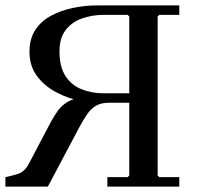

<svg xmlns="http://www.w3.org/2000/svg" viewBox="-20 -690 728 710"><path d="M0 0V-35Q21 -39 46.5 -47Q72 -55 88 -87L168 -239Q181 -263 195 -282Q209 -301 231.5 -314Q254 -327 291 -332L281 -316Q234 -325 189.5 -348Q145 -371 117 -408.5Q89 -446 89 -498Q89 -547 111 -580Q133 -613 170 -632.5Q207 -652 251 -661Q295 -670 339 -670H643V-635H569L563 -629V-41L569 -35H643V0H377V-35H452L458 -41V-355L503 -310H382Q355 -310 336 -299.5Q317 -289 302.5 -268Q288 -247 272 -217L157 0ZM458 -300V-629L452 -635H363Q320 -635 282.5 -621.5Q245 -608 222.5 -578.5Q200 -549 200 -500Q200 -443 222 -409Q244 -375 281.5 -360Q319 -345 363 -345H503Z"/></svg>

Font: Brygada 1918 Medium
Style: Regular
Weight: 500
Designer: Mateusz Machalski | Borys Kosmynka | Przemek Hoffer
Foundry: NIEPODLEGLA 2018
Version: Version 3.006